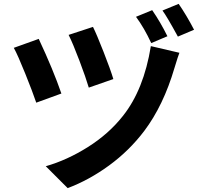

<svg xmlns="http://www.w3.org/2000/svg" viewBox="-20 -888 1040 985"><path d="M457 -750Q475.6 -712.9 511.2 -622.1Q546.9 -531.2 561.5 -482.4L435.5 -438.5Q420.9 -488.3 387.7 -576.2Q354.5 -664.1 332 -709ZM753.9 -651.4 900.4 -617.2Q894.5 -603.5 875 -539.1Q818.4 -346.7 719.7 -215.8Q642.6 -114.3 539.6 -39.1Q436.5 36.1 327.1 77.1L214.8 -35.2Q324.2 -66.4 431.2 -133.8Q538.1 -201.2 610.4 -293Q717.8 -427.7 753.9 -651.4ZM178.7 -688.5Q252.9 -530.3 294.9 -408.2L166 -361.3Q147.5 -416 109.4 -510.7Q71.3 -605.5 50.8 -642.6ZM760.7 -835.9Q802.7 -775.4 838.9 -702.1L755.9 -667Q719.7 -745.1 677.7 -801.8ZM896.5 -868.2Q936.5 -810.5 975.6 -735.4L892.6 -700.2Q835 -805.7 813.5 -834Z"/></svg>

Font: Nasu
Style: Bold
Weight: 700
Designer: Ryoko NISHIZUKA (kana &amp; ideographs); Paul D. Hunt (Latin, Greek &amp; Cyrillic); Wenlong ZHANG (bopomofo); Sandoll C
Version: Version 2014.1215